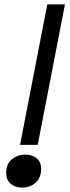

<svg xmlns="http://www.w3.org/2000/svg" viewBox="-20 -792 315 869"><path d="M70.7 -136.2 194 -772H274L150.7 -136.2ZM79.7 57Q48.5 57 28.2 39.6Q8 22.3 8 -9.5Q8 -49.7 33.6 -71Q59.2 -92.2 94 -92.2Q126 -92.2 146.1 -75.5Q166.2 -58.7 166.2 -27.7Q166.2 12.3 141.6 34.6Q117 57 79.7 57Z"/></svg>

Font: Savate ExtraLight
Style: Italic
Weight: 200
Italic angle: -11°
Designer: Max Esnée
Foundry: Plomb Type
Version: Version 2.000